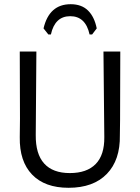

<svg xmlns="http://www.w3.org/2000/svg" viewBox="-20 -886 666 913"><path d="M551 -315 550 -243Q552 -125 488 -59Q424 7 306 7Q193 7 132.5 -56Q72 -119 74 -234L75 -321L74 -641H153L150 -244Q149 -154 190 -108.5Q231 -63 312 -63Q393 -63 435 -106Q477 -149 476 -234L472 -641H552ZM187 -751Q214 -866 316 -866Q368 -866 398.5 -836Q429 -806 440 -751L418 -722H406Q387 -809 314 -809Q241 -809 222 -722H210Z"/></svg>

Font: Alegreya Sans
Style: Regular
Weight: 400
Designer: Juan Pablo del Peral
Foundry: Huerta Tipografica
Version: Version 2.008; ttfautohint (v1.6)